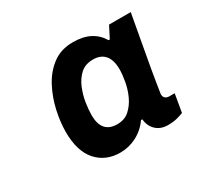

<svg xmlns="http://www.w3.org/2000/svg" viewBox="-85 -838 556 537"><g transform="rotate(-30 193.0 -570.0)"><path d="M165 -403Q118 -403 89.5 -435Q61 -467 61 -529Q61 -561 69 -597Q77 -633 94 -665Q111 -697 138 -717Q165 -737 203 -737Q236 -737 258 -725.5Q280 -714 293 -692H297L316 -729H386Q376 -672 368.5 -632Q361 -592 356.5 -565.5Q352 -539 349.5 -523.5Q347 -508 346 -501Q345 -494 344.5 -491.5Q344 -489 344 -488Q344 -479 349 -475Q354 -471 361 -471H379L369 -413Q362 -410 349 -406.5Q336 -403 319 -403Q293 -403 278 -419.5Q263 -436 264 -462Q264 -472 266 -482.5Q268 -493 273 -504L326 -453H260Q243 -429 218 -416Q193 -403 165 -403ZM197 -476Q221 -476 236.5 -490Q252 -504 261.5 -524.5Q271 -545 275 -567.5Q279 -590 279 -606Q279 -636 266 -651.5Q253 -667 228 -667Q203 -667 187.5 -653Q172 -639 163 -617.5Q154 -596 150.5 -573.5Q147 -551 147 -534Q147 -476 197 -476Z"/></g></svg>

Font: Archivo VF Beta
Style: Italic
Weight: 400
Italic angle: -10°
Designer: Hector Gatti
Foundry: Omnibus-Type
Version: Version 1.002